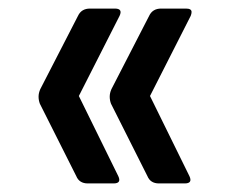

<svg xmlns="http://www.w3.org/2000/svg" viewBox="-20 -512 533 448"><path d="M190 -492H248Q267 -492 259 -475L164 -288L256 -101Q264 -84 245 -84H185Q165 -84 158 -101L73 -270Q70 -278 70 -286.5Q70 -295 74 -304L162 -475Q170 -492 190 -492ZM356 -492H414Q427 -492 427 -484Q427 -480 425 -475L330 -288L422 -101Q430 -84 411 -84H351Q331 -84 324 -101L239 -270Q236 -278 236 -286.5Q236 -295 240 -304L328 -475Q336 -492 356 -492Z"/></svg>

Font: Crete Round
Style: Regular
Weight: 400
Designer: Veronika Burian
Foundry: TypeTogether
Version: Version 1.001